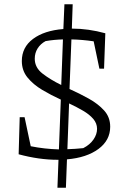

<svg xmlns="http://www.w3.org/2000/svg" viewBox="-20 -746 603 906"><path d="M251 8Q208 8 162 1.5Q116 -5 68 -18L73 -193H96L125 -56Q189 -43 258 -41L267 -276Q221 -297 179 -322Q137 -347 110 -380Q83 -413 83 -458Q83 -523 136 -562.5Q189 -602 279 -609L284 -726H323L319 -611H320Q397 -611 477 -589L471 -422H449L422 -551Q368 -559 317 -560L308 -326Q355 -305 399 -280.5Q443 -256 471.5 -224.5Q500 -193 500 -148Q500 -84 444.5 -43Q389 -2 296 6L291 140H251L256 8ZM144 -469Q144 -427 181 -398.5Q218 -370 269 -345L277 -560Q235 -559 195 -552Q171 -539 157.5 -517.5Q144 -496 144 -469ZM438 -138Q438 -164 420 -185Q402 -206 372 -223.5Q342 -241 306 -258L298 -42Q335 -43 373 -47Q404 -63 421 -87.5Q438 -112 438 -138Z"/></svg>

Font: Piazzolla SC Light
Style: Regular
Weight: 300
Designer: Juan Pablo del Peral
Foundry: Huerta Tipografica
Version: Version 1.330